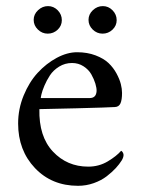

<svg xmlns="http://www.w3.org/2000/svg" viewBox="-20 -598 460 626"><path d="M315.4 -578.1Q333.5 -578.1 346.9 -564.5Q360.4 -550.8 360.4 -532.2Q360.4 -514.2 346.7 -501.2Q333 -488.3 314.5 -488.3Q295.9 -488.3 282.2 -501.7Q268.6 -515.1 268.6 -533.2Q268.6 -551.3 282.7 -564.7Q296.9 -578.1 315.4 -578.1ZM136.7 -578.1Q154.8 -578.1 168.2 -564.5Q181.6 -550.8 181.6 -532.2Q181.6 -514.2 168 -501.2Q154.3 -488.3 135.7 -488.3Q117.2 -488.3 103.5 -501.7Q89.8 -515.1 89.8 -533.2Q89.8 -551.3 104 -564.7Q118.2 -578.1 136.7 -578.1ZM113.3 -278.3Q113.3 -278.3 272.5 -278.3Q293.5 -278.3 294.9 -300.8Q295.4 -310.5 291 -325.2Q286.6 -339.8 277.8 -355.5Q269 -371.1 252.4 -381.8Q235.8 -392.6 214.8 -392.6Q191.9 -392.6 172.9 -380.9Q153.8 -369.1 142.8 -352.3Q131.8 -335.4 124.8 -318.6Q117.7 -301.8 115 -290Q112.3 -278.3 113.3 -278.3ZM108.4 -242.2Q106.4 -152.8 152.6 -103.8Q198.7 -54.7 267.6 -54.7Q302.7 -54.7 331.3 -71.8Q359.9 -88.9 375 -106.4Q375.5 -106.4 377.4 -104.7Q379.4 -103 381.1 -99.6Q382.8 -96.2 382.8 -92.8Q382.8 -85 377 -75.2Q369.1 -62.5 357.4 -49.8Q345.7 -37.1 328.1 -23.4Q310.5 -9.8 285.9 -1Q261.2 7.8 234.4 7.8Q148.9 7.8 94 -50Q39.1 -107.9 39.1 -195.3Q39.1 -242.7 57.1 -286.6Q75.2 -330.6 103 -360.8Q130.9 -391.1 165 -409.4Q199.2 -427.7 231.4 -427.7Q264.6 -427.7 291.5 -417.5Q318.4 -407.2 334 -392.3Q349.6 -377.4 359.9 -358.4Q370.1 -339.4 374 -323.7Q377.9 -308.1 377.9 -294.9Q377.9 -272.5 372.8 -261Q367.7 -249.5 354.5 -249Q334.5 -247.6 227.8 -244.9Q121.1 -242.2 108.4 -242.2Z"/></svg>

Font: Amiri
Style: Regular
Weight: 400
Designer: Khaled Hosny
Version: Version 000.108